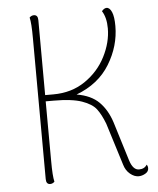

<svg xmlns="http://www.w3.org/2000/svg" viewBox="-51 -743 657 796"><g transform="rotate(-5 277.0 -345.5)"><path d="M536 -22Q536 -8 522 0Q508 8 494 8Q476 8 458.5 -6.5Q441 -21 434 -45L379 -221Q364 -260 346.5 -283Q329 -306 287.5 -320.5Q246 -335 171 -335H137L138 -87Q138 -24 144 0Q136 8 126 8Q109 8 109 -14L107 -600Q107 -663 101 -687Q109 -695 119 -695Q136 -695 136 -673L137 -361H171Q247 -361 303.5 -399.5Q360 -438 390 -497Q420 -556 420 -614Q420 -659 402 -687Q412 -699 422 -699Q435 -699 443.5 -679.5Q452 -660 452 -621Q452 -538 406 -462.5Q360 -387 267 -352Q327 -342 360 -309Q393 -276 410 -223L460 -61Q473 -20 498 -20Q521 -20 531 -37Q536 -31 536 -22Z"/></g></svg>

Font: Arima Madurai Thin
Style: Regular
Weight: 250
Designer: Joana Correia and Natanael Gama
Foundry: NDISCOVER
Version: Version 1.020; ttfautohint (v1.5) -l 7 -r 28 -G 50 -x 13 -D 